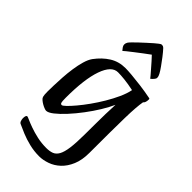

<svg xmlns="http://www.w3.org/2000/svg" viewBox="-308 -868 1194 1194"><g transform="rotate(45 288.5 -271.5)"><path d="M304.3 244Q259.6 244 217.6 233.8Q175.5 223.6 140.3 209Q105.1 194.3 81 183Q72.3 179.1 68.9 167.6Q65.4 156 65.4 147.1Q65.4 134 68.5 126.8Q71.6 119.7 76.5 119.7Q80.7 119.7 99.6 128.3Q118.4 136.9 149 147.8Q179.7 158.8 218.1 167.4Q256.6 176 299 176Q327.8 176 348.7 168.2Q369.6 160.3 382.9 136.6Q396.1 112.9 402.3 67.2Q408.5 21.6 408.8 -53.6Q409.1 -88.5 409.3 -136.5Q409.5 -184.5 410.5 -233.3Q411.6 -282 413.8 -318.5Q397.9 -282.7 370.8 -238.2Q343.6 -193.7 310.3 -149.5Q277.1 -105.4 243.2 -68.6Q209.4 -31.9 180.8 -9.5Q152.2 13 134.1 13Q129.2 13 118 8.9Q106.8 4.8 94.3 -2.4Q81.8 -9.6 72.1 -18.1Q62.3 -26.5 60 -35.1Q56.3 -47.8 56.3 -78.1Q56.3 -96.8 57.3 -130.4Q58.3 -163.9 60.8 -204.7Q63.3 -245.5 69.3 -286.4Q75.3 -327.3 85.3 -361.7Q95.3 -396 110.3 -417Q147 -466.7 192.7 -495.3Q238.3 -524 296.4 -524Q315.5 -524 351.8 -521Q388 -517.9 435 -511.9Q482.1 -505.9 532.1 -496Q534 -495.7 535.5 -494.4Q537 -493.1 537 -487.5Q537 -472.4 532.6 -462Q528.1 -451.7 523.8 -451.7Q519.4 -427.1 516.6 -390.6Q513.7 -354.1 512.6 -300.3Q511.4 -246.5 510.9 -171Q510.4 -95.5 510.4 7.6Q510.4 71 491.3 116Q472.3 161.1 441.8 189.6Q411.4 218.1 374.3 231Q337.3 244 304.3 244ZM178.1 -80.6Q184.9 -80.6 203.3 -98.2Q221.8 -115.8 247 -145.9Q272.3 -175.9 299.6 -214.2Q326.9 -252.5 352 -294.7Q377.1 -336.9 396 -378.5Q414.9 -420.1 421.8 -455.7Q375 -465.5 340.6 -469.1Q306.2 -472.7 282.1 -472.7Q226.6 -472.7 195.1 -383.3Q163.7 -294 163.7 -131Q163.7 -97.2 166.9 -88.9Q170.1 -80.6 178.1 -80.6ZM206.7 -585.5Q200.2 -592.8 193.3 -602.7Q186.5 -612.5 186.5 -622.2Q186.5 -627.8 188.1 -633.5Q189.8 -639.2 193.6 -645Q197.6 -651 210.8 -664.5Q223.9 -678 241.9 -694.7Q259.9 -711.5 278.5 -728.5Q297.1 -745.5 312.6 -758.9Q328.1 -772.4 335.9 -777.9Q342.6 -783.1 346.5 -784.9Q350.4 -786.7 355.6 -786.7Q360 -786.7 364.3 -784.9Q368.6 -783.1 374.1 -777.9Q390.9 -759.8 409.8 -735.1Q428.8 -710.3 445.5 -686.8Q462.2 -663.3 470 -648.4Q473.7 -642.1 476.1 -634.7Q478.4 -627.3 478.4 -620.3Q478.4 -612.4 469.4 -602.2Q460.4 -592.1 451.9 -585.5Q450.3 -588.4 439.2 -601.3Q428.1 -614.1 412.6 -632.1Q397.1 -650.1 381.1 -668.1Q365 -686.1 353 -698.7Q333.7 -685.1 310.1 -667Q286.5 -649 263.8 -631.5Q241.1 -614 225.4 -601.4Q209.6 -588.7 206.7 -585.5Z"/></g></svg>

Font: Briem Hand Thin
Style: Regular
Weight: 100
Designer: Gunnlaugur SE Briem, Eben Sorkin
Foundry: Sorkin Type Co.
Version: Version 1.003